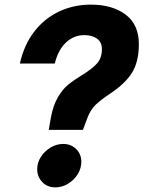

<svg xmlns="http://www.w3.org/2000/svg" viewBox="-20 -799 621 831"><path d="M200 -289Q210 -343 230.5 -378Q251 -413 275 -432.5Q299 -452 335 -474Q379 -501 400 -524.5Q421 -548 421 -586Q421 -617 399.5 -632Q378 -647 345 -647Q300 -647 266 -615.5Q232 -584 217 -524H66Q84 -605 128.5 -662.5Q173 -720 236.5 -749.5Q300 -779 373 -779Q466 -779 523.5 -736Q581 -693 581 -608Q581 -532 551.5 -484.5Q522 -437 457 -394Q418 -368 395 -346.5Q372 -325 358 -288L339 -237H191ZM141 -67Q141 -95 157 -120Q173 -145 199 -160.5Q225 -176 253 -176Q287 -176 309.5 -154Q332 -132 332 -99Q332 -70 316 -44.5Q300 -19 274 -3.5Q248 12 220 12Q185 12 163 -11Q141 -34 141 -67Z"/></svg>

Font: Open Sauce One Black Italic
Style: Regular
Weight: 900
Italic angle: -10°
Designer: Alfredo Marco Pradil
Foundry: Creative Sauce Fz LLC
Version: Version 1.477